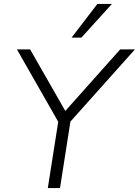

<svg xmlns="http://www.w3.org/2000/svg" viewBox="-20 -956 706 976"><path d="M223 0 276 -337 66 -705H133L312 -392L591 -705H666L338 -338L285 0ZM344 -765 475 -936H549L394 -765Z"/></svg>

Font: Nunito Sans Light
Style: Italic
Weight: 300
Italic angle: -9°
Designer: Vernon Adams
Foundry: Vernon Adams
Version: Version 3.006; ttfautohint (v1.8.3)